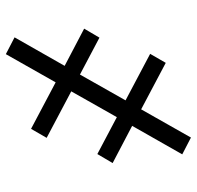

<svg xmlns="http://www.w3.org/2000/svg" viewBox="-28 -472 657 640"><g transform="rotate(-90 300.0 -152.5)"><path d="M161 156 105 127 200 -40 76 -105 106 -156 229 -91 315 -243 160 -325 190 -377 345 -295 439 -461 495 -432 400 -265 524 -200 494 -149 371 -214 285 -62 440 20 410 72 255 -10Z"/></g></svg>

Font: Iosevka Custom Light Extended
Style: Regular
Weight: 300
Width: 7
Monospace: yes
Designer: Belleve Invis
Foundry: Belleve Invis
Version: Version 11.2.4; ttfautohint (v1.8.4)